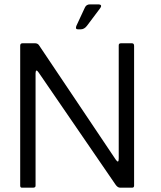

<svg xmlns="http://www.w3.org/2000/svg" viewBox="-20 -867 743 887"><path d="M144.3 -529V-11Q145.3 0 133.3 0H80.8Q73.3 0 73.3 -9.7V-655.7Q73.3 -667 83.3 -667H143.8Q154.7 -666.2 160 -658.3L515 -129.2Q528.5 -110 528.5 -134.8V-655.2Q527.5 -667 538 -667H590.2Q599.5 -666.8 599.5 -655V-9.5Q599.5 0 590.5 0H534.7Q523.5 0 513.7 -14.2L158.7 -531.8Q145.3 -551.7 144.3 -529ZM332.7 -747.3 372 -831.8Q378.7 -846.8 395.7 -846.8H432.7Q456.7 -846.7 440.8 -826.5L381.7 -747.8Q369.2 -731.5 353 -731.5H340Q326.7 -731.5 332.7 -747.3Z"/></svg>

Font: Vivano Light
Style: Regular
Weight: 300
Designer: Joe Prince, Josias Burgherr
Version: Version 2.064;September 19, 2022;FontCreator 14.0.0.2877 64-